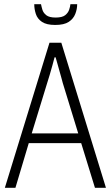

<svg xmlns="http://www.w3.org/2000/svg" viewBox="-20 -888 524 908"><path d="M3 0 214 -686H270L481 0H429L364 -211H116L53 0ZM130 -257H350L277 -495Q274 -506 270 -521Q266 -536 261 -553Q256 -570 251.5 -587Q247 -604 243 -617H238Q234 -601 228 -579.5Q222 -558 215.5 -535.5Q209 -513 203 -495ZM241 -770Q200 -770 178.5 -784.5Q157 -799 149.5 -822Q142 -845 142 -868H174Q176 -857 180.5 -842Q185 -827 199 -816Q213 -805 243 -805Q274 -805 288 -816Q302 -827 307 -842Q312 -857 313 -868H345Q345 -845 336 -822Q327 -799 305 -784.5Q283 -770 241 -770Z"/></svg>

Font: Archivo Condensed Thin
Style: Regular
Weight: 250
Width: 3
Designer: Hector Gatti
Foundry: Omnibus-Type
Version: Version 2.001